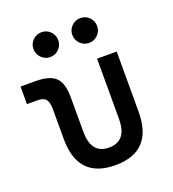

<svg xmlns="http://www.w3.org/2000/svg" viewBox="-135 -838 857 952"><g transform="rotate(-20 293.0 -362.5)"><path d="M312.5 9.8Q114.7 9.8 114.7 -200.2V-356.4Q114.7 -394 102.5 -409.4Q90.3 -424.8 60.1 -424.8H2.4V-517.6H79.6Q156.2 -517.6 187.3 -487.1Q218.3 -456.5 218.3 -380.9V-200.2Q218.3 -83 312.5 -83Q406.2 -83 406.2 -200.2V-517.6H509.8V-200.2Q509.8 9.8 312.5 9.8ZM396.5 -604.5Q369.6 -604.5 350.3 -623.8Q331.1 -643.1 331.1 -669.9Q331.1 -697.3 350.3 -716.3Q369.6 -735.4 396.5 -735.4Q423.8 -735.4 442.9 -716.3Q461.9 -697.3 461.9 -669.9Q461.9 -643.1 442.9 -623.8Q423.8 -604.5 396.5 -604.5ZM191.4 -604.5Q164.6 -604.5 145.3 -623.8Q126 -643.1 126 -669.9Q126 -697.3 145.3 -716.3Q164.6 -735.4 191.4 -735.4Q218.8 -735.4 237.8 -716.3Q256.8 -697.3 256.8 -669.9Q256.8 -643.1 237.8 -623.8Q218.8 -604.5 191.4 -604.5Z"/></g></svg>

Font: Cascadia Mono PL
Style: Regular
Weight: 400
Monospace: yes
Designer: Aaron Bell
Foundry: Saja Typeworks
Version: Version 2102.003